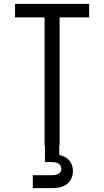

<svg xmlns="http://www.w3.org/2000/svg" viewBox="-20 -755 540 995"><path d="M211 0V-665H58V-735H442V-665H289V0ZM150 220V153H250Q258 153 266 151.5Q274 150 281.5 146.5Q289 143 293.5 136Q298 129 298 121Q298 112 294 104.5Q290 97 282.5 92.5Q275 88 266.5 86.5Q258 85 250 85H213V0H287V48Q302 51 315.5 58Q329 65 339 76.5Q349 88 353.5 102.5Q358 117 358 132Q358 152 349.5 170.5Q341 189 325 200.5Q309 212 289.5 216Q270 220 250 220Z"/></svg>

Font: Iosevka Fuck
Style: Regular
Weight: 400
Monospace: yes
Designer: Belleve Invis
Foundry: Belleve Invis
Version: Version 28.0.7; ttfautohint (v1.8.3)